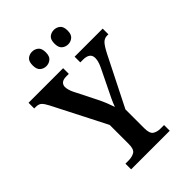

<svg xmlns="http://www.w3.org/2000/svg" viewBox="-261 -1031 1146 1146"><g transform="rotate(-45 312.0 -457.5)"><path d="M151 0V-48H176Q207 -48 227.5 -60Q248 -72 248 -116V-278L77 -613Q62 -642 49.5 -654Q37 -666 11 -666H-1V-714H291V-666H270Q243 -666 231 -655Q219 -644 219 -627Q219 -615 223.5 -600Q228 -585 234 -573L303 -436Q318 -406 328 -381Q338 -356 346 -332Q354 -355 368 -384.5Q382 -414 398 -446L453 -559Q463 -580 466.5 -595.5Q470 -611 470 -621Q470 -666 410 -666H388V-714H625V-666H614Q592 -666 576 -650Q560 -634 537 -589L380 -277V-118Q380 -73 399.5 -60.5Q419 -48 447 -48H477V0ZM414 -793Q391 -793 374.5 -807Q358 -821 358 -854Q358 -888 374.5 -901.5Q391 -915 414 -915Q435 -915 452 -901.5Q469 -888 469 -854Q469 -821 452 -807Q435 -793 414 -793ZM229 -793Q207 -793 190.5 -807Q174 -821 174 -854Q174 -888 190.5 -901.5Q207 -915 229 -915Q251 -915 268 -901.5Q285 -888 285 -854Q285 -821 268 -807Q251 -793 229 -793Z"/></g></svg>

Font: Noto Serif Ethiopic SemiCondensed SemiBold
Style: Regular
Weight: 600
Width: 4
Designer: Monotype Design Team
Foundry: Monotype Imaging Inc.
Version: Version 2.102; ttfautohint (v1.8.4.7-5d5b)